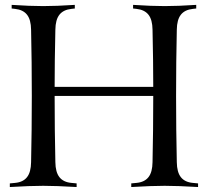

<svg xmlns="http://www.w3.org/2000/svg" viewBox="-20 -752 836 772"><path d="M507.8 0V-14.6L528.8 -16.6Q561 -19.5 576.9 -39.6Q592.8 -59.6 593.3 -100.1Q596.2 -227.1 596.2 -366.2H199.7Q199.7 -227.1 202.6 -100.1Q203.1 -59.6 219 -39.6Q234.9 -19.5 267.1 -16.6L288.1 -14.6V0Q206.5 -4.9 153.8 -4.9Q101.1 -4.9 19.5 0V-14.6L40.5 -16.6Q72.8 -19.5 88.6 -39.6Q104.5 -59.6 105 -100.1Q107.9 -227.1 107.9 -366.2Q107.9 -505.4 105 -632.3Q104.5 -672.9 88.6 -692.9Q72.8 -712.9 40.5 -716.3L26.9 -717.8V-732.4Q101.6 -727.5 153.8 -727.5Q206.1 -727.5 280.8 -732.4V-717.8L267.1 -716.3Q234.9 -712.9 219 -692.9Q203.1 -672.9 202.6 -632.3Q199.7 -505.4 199.7 -402.8H596.2Q596.2 -505.4 593.3 -632.3Q592.8 -672.9 576.9 -692.9Q561 -712.9 528.8 -716.3L515.1 -717.8V-732.4Q589.8 -727.5 642.1 -727.5Q694.3 -727.5 769 -732.4V-717.8L755.4 -716.3Q723.1 -712.9 707.3 -692.9Q691.4 -672.9 690.9 -632.3Q688 -505.4 688 -366.2Q688 -227.1 690.9 -100.1Q691.4 -59.6 707.3 -39.6Q723.1 -19.5 755.4 -16.6L776.4 -14.6V0Q694.8 -4.9 642.1 -4.9Q589.4 -4.9 507.8 0Z"/></svg>

Font: Flanker
Style: Regular
Weight: 400
Designer: Flanker
Foundry: Flanker
Version: Version 2.027